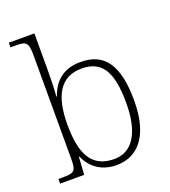

<svg xmlns="http://www.w3.org/2000/svg" viewBox="-140 -861 859 973"><g transform="rotate(-20 289.5 -375.0)"><path d="M322 10C441 10 517 -82 517 -267C517 -460 456 -544 327 -544C238 -544 183 -499 156 -421H153C157 -461 158 -526 158 -563V-760H20V-735H46C102 -735 116 -730 116 -659V-98C116 -30 105 -25 38 -25H20V0H150L156 -95H159C188 -28 246 10 322 10ZM322 -23C197 -23 157 -114 157 -269C157 -422 206 -511 321 -511C432 -511 475 -436 475 -270C475 -112 421 -23 322 -23Z"/></g></svg>

Font: Noto Serif Telugu ExtraLight
Style: Regular
Weight: 200
Designer: Jelle Bosma - Monotype Design Team
Foundry: Monotype Imaging Inc.
Version: Version 2.005